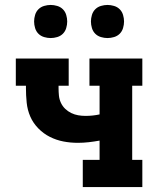

<svg xmlns="http://www.w3.org/2000/svg" viewBox="-20 -757 640 777"><path d="M315 0V-110H383V-188Q361 -184 339 -181.5Q317 -179 295 -179Q265 -179 236.5 -184.5Q208 -190 182 -203Q156 -216 135 -237.5Q114 -259 102.5 -285.5Q91 -312 88 -341.5Q85 -371 85 -400V-410H44V-520H258V-410H217V-400Q217 -385 218.5 -370Q220 -355 226.5 -341Q233 -327 244 -316.5Q255 -306 268.5 -299.5Q282 -293 296.5 -290.5Q311 -288 326 -288Q341 -288 355 -289.5Q369 -291 383 -294V-410H342V-520H556V-410H515V-110H556V0ZM415 -603Q402 -603 388.5 -607Q375 -611 365.5 -620.5Q356 -630 352 -643.5Q348 -657 348 -670Q348 -683 352 -696.5Q356 -710 365.5 -719.5Q375 -729 388.5 -733Q402 -737 415 -737Q428 -737 441.5 -733Q455 -729 464.5 -719.5Q474 -710 478 -696.5Q482 -683 482 -670Q482 -657 478 -643.5Q474 -630 464.5 -620.5Q455 -611 441.5 -607Q428 -603 415 -603ZM185 -603Q172 -603 158.5 -607Q145 -611 135.5 -620.5Q126 -630 122 -643.5Q118 -657 118 -670Q118 -683 122 -696.5Q126 -710 135.5 -719.5Q145 -729 158.5 -733Q172 -737 185 -737Q198 -737 211.5 -733Q225 -729 234.5 -719.5Q244 -710 248 -696.5Q252 -683 252 -670Q252 -657 248 -643.5Q244 -630 234.5 -620.5Q225 -611 211.5 -607Q198 -603 185 -603Z"/></svg>

Font: Iosevka Etoile Extrabold
Style: Regular
Weight: 800
Designer: Belleve Invis
Foundry: Belleve Invis
Version: Version 22.1.2; ttfautohint (v1.8.4)